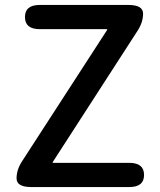

<svg xmlns="http://www.w3.org/2000/svg" viewBox="-20 -757 647 777"><path d="M107 0Q47 0 47 -35Q47 -70 69 -104L413 -635Q416 -639 411 -639H141Q81 -639 81 -688Q81 -737 141 -737H499Q559 -737 559 -702Q559 -667 537 -633L194 -102Q191 -98 196 -98H503Q563 -98 563 -49Q563 0 503 0Z"/></svg>

Font: Resource Han Rounded CN Medium
Style: Regular
Weight: 500
Designer: Cyano Hao (round all glyphs); Ryoko NISHIZUKA 西塚涼子 (kana, bopomofo & ideographs); Paul D. Hunt (Latin, Greek & Cyrillic)
Foundry: Cyano Hao
Version: 0.990